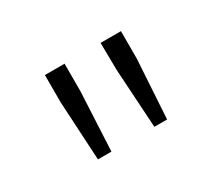

<svg xmlns="http://www.w3.org/2000/svg" viewBox="-60 -875 515 457"><g transform="rotate(-30 197.5 -646.5)"><path d="M101 -528 92 -690V-765H146V-690L138 -528ZM256 -528 246 -690 245 -765H301V-690L291 -528Z"/></g></svg>

Font: Noto Sans TC Thin ExtraLight
Style: Regular
Weight: 250
Version: Version 2.004-H2;hotconv 1.0.118;makeotfexe 2.5.65603